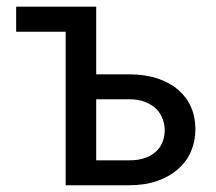

<svg xmlns="http://www.w3.org/2000/svg" viewBox="-20 -548 640 568"><path d="M174.3 0H362.3Q409.2 0 445.8 -12.9Q482.4 -25.9 507.3 -48.3Q532.2 -70.3 545.2 -100.6Q558.1 -130.9 558.1 -166Q558.1 -201.2 545.2 -231Q532.2 -260.7 507.3 -282.2Q482.4 -303.7 445.8 -315.9Q409.2 -328.1 362.3 -328.1H264.6V-528.3H27.8V-454.1H174.3ZM264.6 -254.4H362.3Q390.1 -254.4 410.2 -246.1Q430.2 -237.8 442.9 -225.1Q455.6 -211.9 461.4 -195.6Q467.3 -179.2 467.3 -162.6Q467.3 -145.5 461.4 -129.4Q455.6 -113.3 442.9 -101.1Q430.2 -88.4 410.4 -81.1Q390.6 -73.7 362.3 -73.7H264.6Z"/></svg>

Font: RobotoMono Nerd Font
Style: Regular
Weight: 400
Monospace: yes
Designer: Google
Version: Version 3.000;Nerd Fonts 3.2.1